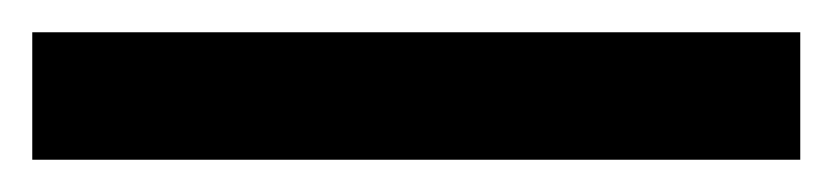

<svg xmlns="http://www.w3.org/2000/svg" viewBox="-21 60 516 119"><path d="M475 80V159H-1V80Z"/></svg>

Font: Rosa Sans Medium
Style: Regular
Weight: 500
Designer: Pentagram / MCKL
Foundry: Pentagram / MCKL
Version: Version 1.005;September 16, 2019;FontCreator 11.5.0.2425 64-